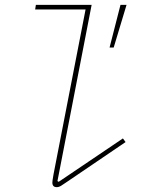

<svg xmlns="http://www.w3.org/2000/svg" viewBox="-20 -760 640 792"><path d="M214 12Q196 12 196 -7Q196 -10 197 -18Q198 -26 201 -42L333 -721H125L128 -740H358L217 -13L222 -10L487 -189L498 -174L255 -9Q242 0 232.5 6Q223 12 214 12ZM449 -564H432L477 -740H502Z"/></svg>

Font: IBM Plex Mono Thin
Style: Italic
Weight: 100
Italic angle: -9°
Monospace: yes
Designer: Mike Abbink, Paul van der Laan, Pieter van Rosmalen
Foundry: Bold Monday
Version: Version 2.3